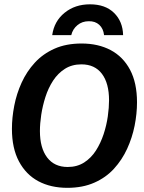

<svg xmlns="http://www.w3.org/2000/svg" viewBox="-20 -866 672 898"><path d="M295 12.5Q217.5 12.5 159.6 -18.3Q101.7 -49.2 68.8 -110.8Q35.8 -172.5 35.8 -263.3Q35.8 -315.8 46.7 -371.7Q57.5 -427.5 81.2 -479.6Q105 -531.7 142.9 -572.9Q180.8 -614.2 235 -638.3Q289.2 -662.5 361.7 -662.5Q439.2 -662.5 497.5 -631.7Q555.8 -600.8 588.3 -539.6Q620.8 -478.3 620.8 -387.5Q620.8 -334.2 609.6 -277.9Q598.3 -221.7 574.6 -170Q550.8 -118.3 513.3 -77.1Q475.8 -35.8 421.2 -11.7Q366.7 12.5 295 12.5ZM296.7 -85Q340.8 -85 373.8 -106.2Q406.7 -127.5 428.8 -162.1Q450.8 -196.7 464.6 -238.3Q478.3 -280 484.2 -321.7Q490 -363.3 490 -396.7Q490 -476.7 456.7 -520.8Q423.3 -565 360.8 -565Q316.7 -565 283.8 -544.2Q250.8 -523.3 228.3 -488.8Q205.8 -454.2 192.5 -412.5Q179.2 -370.8 172.9 -329.2Q166.7 -287.5 166.7 -253.3Q166.7 -174.2 200.4 -129.6Q234.2 -85 296.7 -85ZM224.2 -701.7Q233.3 -766.7 282.1 -806.2Q330.8 -845.8 400.8 -845.8Q472.5 -845.8 513.3 -805.8Q554.2 -765.8 555.8 -701.7H466.7Q463.3 -732.5 444.2 -750Q425 -767.5 395 -766.7Q364.2 -766.7 342.1 -748.3Q320 -730 313.3 -701.7Z"/></svg>

Font: Familjen Grotesk SemiBold
Style: Italic
Weight: 600
Italic angle: -9.46201°
Designer: Anders Wikstroem, Jonas Baeckman, Matilda Gysing, Kristian Moeller
Foundry: Familjen STHLM AB
Version: Version 2.002